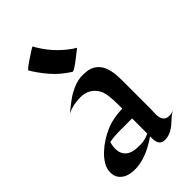

<svg xmlns="http://www.w3.org/2000/svg" viewBox="-232 -831 917 917"><g transform="rotate(-45 227.0 -372.5)"><path d="M367.7 -144.5 366.7 -110.4Q366.7 -72.3 388.2 -62Q396.5 -58.1 407.2 -58.1Q424.3 -58.1 442.4 -65.9Q423.8 -58.1 410.2 -45.4Q396.5 -32.7 382.3 -20.5Q347.2 8.8 311.5 8.8Q275.9 8.8 273.4 -32.2Q272.5 -43 272.5 -53.7Q184.6 7.3 111.3 7.3Q49.3 7.3 25.4 -30.3Q16.6 -43.9 16.6 -67.9Q16.6 -91.8 31.2 -116Q45.9 -140.1 68.4 -160.2Q108.4 -197.3 165 -221.2Q207 -239.3 272.9 -241.7V-263.2Q272.9 -340.8 258.8 -368.2Q244.6 -395.5 222.2 -408.4Q199.7 -421.4 169.4 -421.4Q118.2 -421.4 79.1 -401.4Q132.8 -445.8 157.7 -460Q209 -488.8 250.7 -488.8Q292.5 -488.8 313.5 -476.6Q334.5 -464.4 346.7 -444.3Q367.7 -409.2 367.7 -343.3ZM272.9 -72.8V-175.3H193.8Q151.4 -175.3 119.6 -169.4Q113.3 -148.4 113.3 -129.4Q113.3 -110.4 119.9 -96.7Q126.5 -83 138.2 -74.5Q149.9 -65.9 165.5 -62Q181.2 -58.1 211.9 -58.1Q242.7 -58.1 272.9 -72.8ZM325.7 -599.6Q320.3 -595.7 306.9 -585Q293.5 -574.2 278.3 -562.5Q239.3 -533.2 231 -533.2Q229.5 -533.2 223.1 -537.6Q177.2 -567.9 147.5 -601.6Q117.7 -635.3 93.3 -673.3L84.5 -687.5Q84.5 -692.9 123 -719.2Q174.8 -753.9 178.2 -753.9Q181.6 -753.9 182.1 -751.5Q182.6 -749 186.5 -742.2Q215.8 -692.4 253.9 -655.5Q292 -618.7 325.7 -599.6Z"/></g></svg>

Font: Fondamento
Style: Regular
Weight: 400
Version: Version 1.000